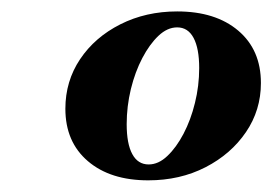

<svg xmlns="http://www.w3.org/2000/svg" viewBox="-20 -602 470 331"><path d="M235.5 -291.1Q170.2 -291.1 131.5 -324.2Q92.7 -357.3 92.7 -414.5Q92.7 -462.1 118.1 -500Q143.5 -537.9 187.5 -560.1Q231.5 -582.3 285.5 -582.3Q351.6 -582.3 390.7 -549.2Q429.8 -516.1 429.8 -458.9Q429.8 -412.1 404 -374.2Q378.2 -336.3 334.3 -313.7Q290.3 -291.1 235.5 -291.1ZM236.3 -318.5Q253.2 -318.5 268.5 -333.1Q283.9 -347.6 296.4 -371.4Q308.9 -395.2 316.1 -424.6Q323.4 -454 323.4 -484.7Q323.4 -518.5 313.7 -536.7Q304 -554.8 285.5 -554.8Q268.5 -554.8 253.2 -540.3Q237.9 -525.8 225.4 -502Q212.9 -478.2 205.6 -448.4Q198.4 -418.5 198.4 -387.9Q198.4 -354 208.1 -336.3Q217.7 -318.5 236.3 -318.5Z"/></svg>

Font: Playfair 5pt SemiExpanded Light ExtraBold
Style: Italic
Weight: 800
Italic angle: -15.6°
Version: Version 2.001;gftools[0.9.30]